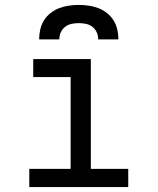

<svg xmlns="http://www.w3.org/2000/svg" viewBox="-20 -760 640 780"><path d="M99 0V-74H267V-447H115V-520H349V-74H501V0ZM139 -600Q139 -620 143.5 -640Q148 -660 158.5 -677Q169 -694 185.5 -707Q202 -720 220.5 -727Q239 -734 259.5 -737Q280 -740 300 -740Q320 -740 340.5 -737Q361 -734 379.5 -727Q398 -720 414.5 -707Q431 -694 441.5 -677Q452 -660 456.5 -640Q461 -620 461 -600H379Q379 -615 373 -628.5Q367 -642 355.5 -651Q344 -660 329.5 -663Q315 -666 300 -666Q285 -666 270.5 -663Q256 -660 244.5 -651Q233 -642 227 -628.5Q221 -615 221 -600Z"/></svg>

Font: Zed Mono Extended
Style: Regular
Weight: 400
Width: 7
Monospace: yes
Designer: Belleve Invis
Foundry: Belleve Invis
Version: Version 1.0.0; ttfautohint (v1.8.4)